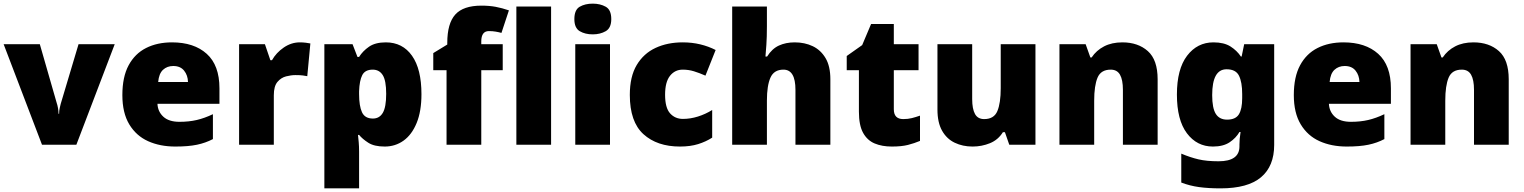

<svg xmlns="http://www.w3.org/2000/svg" viewBox="-20 -796 8382 1056"><path d="M211 0 0 -553H199L293 -226Q295 -222 298.5 -204Q302 -186 302 -170H305Q305 -187 308.5 -202Q312 -217 314 -225L412 -553H611L400 0Z M926 -563Q1047 -563 1117 -500Q1187 -437 1187 -310V-225H846Q848 -182 878.5 -154Q909 -126 967 -126Q1019 -126 1062 -136Q1105 -146 1151 -168V-31Q1111 -10 1063.5 0Q1016 10 944 10Q860 10 794.5 -19.5Q729 -49 691 -112Q653 -175 653 -273Q653 -373 687.5 -437Q722 -501 783.5 -532Q845 -563 926 -563ZM933 -433Q899 -433 876.5 -412Q854 -391 850 -345H1014Q1013 -382 992.5 -407.5Q972 -433 933 -433Z M1629 -563Q1645 -563 1662 -561Q1679 -559 1687 -557L1670 -377Q1660 -379 1645.5 -381Q1631 -383 1605 -383Q1581 -383 1553.5 -376Q1526 -369 1506 -345.5Q1486 -322 1486 -272V0H1295V-553H1437L1467 -465H1476Q1499 -506 1540.5 -534.5Q1582 -563 1629 -563Z M2102 -563Q2194 -563 2246 -489.5Q2298 -416 2298 -278Q2298 -184 2271.5 -119.5Q2245 -55 2199.5 -22.5Q2154 10 2096 10Q2038 10 2005.5 -11Q1973 -32 1955 -54H1949Q1951 -35 1953 -13Q1955 9 1955 38V240H1764V-553H1919L1946 -483H1955Q1975 -515 2009.5 -539Q2044 -563 2102 -563ZM2030 -413Q1988 -413 1972.5 -383Q1957 -353 1955 -294V-279Q1955 -213 1971 -178.5Q1987 -144 2031 -144Q2067 -144 2085.5 -175.5Q2104 -207 2104 -280Q2104 -353 2085 -383Q2066 -413 2030 -413Z M2745 -410H2627V0H2436V-410H2363V-504L2440 -551V-560Q2440 -667 2484 -716Q2528 -765 2628 -765Q2671 -765 2706 -758.5Q2741 -752 2779 -739L2738 -615Q2724 -619 2706.5 -622Q2689 -625 2669 -625Q2627 -625 2627 -568V-553H2745Z M3011 0H2820V-760H3011Z M3240 -776Q3281 -776 3311.5 -759Q3342 -742 3342 -691Q3342 -642 3311.5 -624.5Q3281 -607 3240 -607Q3198 -607 3168.5 -624.5Q3139 -642 3139 -691Q3139 -742 3168.5 -759Q3198 -776 3240 -776ZM3335 -553V0H3144V-553Z M3720 10Q3594 10 3519 -58Q3444 -126 3444 -274Q3444 -375 3482 -438.5Q3520 -502 3585.5 -532.5Q3651 -563 3735 -563Q3786 -563 3831.5 -552Q3877 -541 3916 -521L3860 -380Q3826 -395 3796.5 -404Q3767 -413 3735 -413Q3692 -413 3665 -379Q3638 -345 3638 -275Q3638 -203 3665.5 -172.5Q3693 -142 3736 -142Q3777 -142 3818.5 -155Q3860 -168 3897 -191V-39Q3863 -17 3820 -3.5Q3777 10 3720 10Z M4198 -652Q4198 -591 4195 -549Q4192 -507 4190 -485H4199Q4226 -528 4264 -545.5Q4302 -563 4351 -563Q4406 -563 4450 -542Q4494 -521 4520.5 -476.5Q4547 -432 4547 -360V0H4355V-302Q4355 -413 4289 -413Q4237 -413 4217.5 -369Q4198 -325 4198 -243V0H4007V-760H4198Z M4948 -141Q4974 -141 4995.5 -146.5Q5017 -152 5040 -160V-21Q5009 -8 4974 1Q4939 10 4885 10Q4831 10 4790.5 -7Q4750 -24 4727 -65.5Q4704 -107 4704 -182V-410H4637V-488L4722 -548L4771 -664H4896V-553H5032V-410H4896V-195Q4896 -141 4948 -141Z M5675 -553V0H5531L5507 -69H5496Q5470 -27 5425 -8.5Q5380 10 5329 10Q5275 10 5231 -11Q5187 -32 5161.5 -77Q5136 -122 5136 -193V-553H5327V-251Q5327 -197 5342.5 -169Q5358 -141 5393 -141Q5447 -141 5465.5 -185Q5484 -229 5484 -311V-553Z M6153 -563Q6239 -563 6293 -515Q6347 -467 6347 -360V0H6156V-302Q6156 -357 6140 -385Q6124 -413 6089 -413Q6035 -413 6016.5 -369Q5998 -325 5998 -242V0H5807V-553H5951L5977 -480H5984Q6010 -519 6052.5 -541Q6095 -563 6153 -563Z M6654 -563Q6712 -563 6747.5 -540.5Q6783 -518 6805 -485H6809L6823 -553H6988V1Q6988 118 6915.5 179Q6843 240 6693 240Q6626 240 6575 233Q6524 226 6477 208V49Q6527 70 6572 80.5Q6617 91 6682 91Q6797 91 6797 9V-1Q6797 -30 6803 -70H6797Q6778 -37 6743 -13.5Q6708 10 6651 10Q6563 10 6508 -63Q6453 -136 6453 -276Q6453 -416 6509 -489.5Q6565 -563 6654 -563ZM6726 -415Q6647 -415 6647 -273Q6647 -201 6667 -169.5Q6687 -138 6729 -138Q6776 -138 6794 -167.5Q6812 -197 6812 -256V-279Q6812 -344 6794.5 -379.5Q6777 -415 6726 -415Z M7369 -563Q7490 -563 7560 -500Q7630 -437 7630 -310V-225H7289Q7291 -182 7321.5 -154Q7352 -126 7410 -126Q7462 -126 7505 -136Q7548 -146 7594 -168V-31Q7554 -10 7506.5 0Q7459 10 7387 10Q7303 10 7237.5 -19.5Q7172 -49 7134 -112Q7096 -175 7096 -273Q7096 -373 7130.5 -437Q7165 -501 7226.5 -532Q7288 -563 7369 -563ZM7376 -433Q7342 -433 7319.5 -412Q7297 -391 7293 -345H7457Q7456 -382 7435.5 -407.5Q7415 -433 7376 -433Z M8084 -563Q8170 -563 8224 -515Q8278 -467 8278 -360V0H8087V-302Q8087 -357 8071 -385Q8055 -413 8020 -413Q7966 -413 7947.5 -369Q7929 -325 7929 -242V0H7738V-553H7882L7908 -480H7915Q7941 -519 7983.5 -541Q8026 -563 8084 -563Z"/></svg>

Font: Noto Sans Meetei Mayek Black
Style: Regular
Weight: 900
Designer: Monotype Design Team and Neelakash Kshetrimayum
Foundry: Monotype Imaging Inc.
Version: Version 2.002; ttfautohint (v1.8.4.7-5d5b)